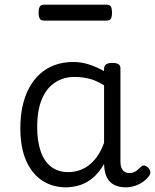

<svg xmlns="http://www.w3.org/2000/svg" viewBox="-20 -784 664 821"><path d="M262 17Q205 17 161 -11.5Q117 -40 92 -96.5Q67 -153 67 -236Q67 -287 76.5 -330.5Q86 -374 105 -409Q124 -444 151.5 -468.5Q179 -493 214.5 -506Q250 -519 294 -519Q327 -519 360 -508.5Q393 -498 425 -480V-491Q425 -503 434 -509Q443 -515 460 -515Q478 -515 486.5 -509.5Q495 -504 495 -492V-93Q495 -77 499.5 -66Q504 -55 512.5 -49.5Q521 -44 532 -44Q543 -44 551 -47Q559 -50 567 -56.5Q575 -63 584 -72Q591 -78 598.5 -76Q606 -74 614 -67Q621 -59 622.5 -50Q624 -41 619 -34Q608 -18 591.5 -6.5Q575 5 556 11Q537 17 518 17Q497 17 480.5 11.5Q464 6 452.5 -4.5Q441 -15 434.5 -31Q428 -47 426 -67Q426 -70 425.5 -74.5Q425 -79 425 -83Q402 -43 374 -21Q346 1 317 9Q288 17 262 17ZM139 -240Q139 -182 153.5 -138.5Q168 -95 198 -71.5Q228 -48 272 -48Q302 -48 330.5 -60Q359 -72 383.5 -99.5Q408 -127 425 -173V-419Q392 -440 361.5 -447.5Q331 -455 298 -455Q269 -455 244.5 -446Q220 -437 200.5 -420Q181 -403 167 -377Q153 -351 146 -317Q139 -283 139 -240ZM168 -696Q154 -696 149.5 -705.5Q145 -715 145 -730Q145 -745 149.5 -754.5Q154 -764 168 -764H436Q451 -764 455 -754.5Q459 -745 459 -730Q459 -715 455 -705.5Q451 -696 436 -696Z"/></svg>

Font: Playwrite CL Light
Style: Regular
Weight: 300
Designer: Veronika Burian, José Scaglione
Foundry: TypeTogether
Version: Version 1.002